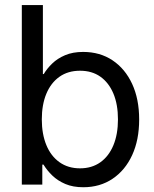

<svg xmlns="http://www.w3.org/2000/svg" viewBox="-20 -748 626 778"><path d="M317.4 10.7Q275.9 10.7 244.9 -2.4Q213.9 -15.6 192.1 -36.6Q170.4 -57.6 156.2 -81.1H151.4V0H68.4V-727.5H153.8V-447.8H157.2Q170.4 -470.2 191.7 -490.7Q212.9 -511.2 243.9 -524.4Q274.9 -537.6 316.9 -537.6Q384.8 -537.6 435.8 -503.7Q486.8 -469.7 515.4 -408.2Q543.9 -346.7 543.9 -263.7Q543.9 -181.2 515.6 -119.6Q487.3 -58.1 436.3 -23.7Q385.3 10.7 317.4 10.7ZM304.2 -65.9Q352.1 -65.9 386.5 -90.3Q420.9 -114.7 439.5 -159.4Q458 -204.1 458 -264.2Q458 -324.7 439.5 -368.9Q420.9 -413.1 386.7 -437.3Q352.5 -461.4 304.2 -461.4Q255.4 -461.4 220.7 -436.8Q186 -412.1 167.7 -367.9Q149.4 -323.7 149.4 -264.2Q149.4 -205.1 167.7 -160.4Q186 -115.7 220.9 -90.8Q255.9 -65.9 304.2 -65.9Z"/></svg>

Font: Inter 24pt
Style: Regular
Weight: 400
Designer: Rasmus Andersson
Foundry: rsms
Version: Version 4.001;git-66647c0bb